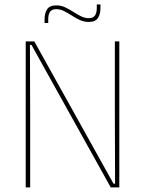

<svg xmlns="http://www.w3.org/2000/svg" viewBox="-20 -820 634 840"><path d="M130 -639 476.5 -16.5H483.5L482.5 -305.5V-639H502V0H464.5L118 -623H111L112 -313V0H92.5V-639ZM368 -724Q347.5 -724 329.2 -732.5Q311 -741 294 -752Q277 -763 260.2 -771.5Q243.5 -780 226 -780Q207 -780 199 -768.5Q191 -757 191 -735V-719.5H175V-735.5Q175 -762 186 -779.2Q197 -796.5 226.5 -796.5Q247 -796.5 265 -788Q283 -779.5 300 -768.5Q317 -757.5 334 -749Q351 -740.5 368.5 -740.5Q387.5 -740.5 395.5 -752.2Q403.5 -764 403.5 -785.5V-800.5H419.5V-784.5Q419.5 -758.5 408.5 -741.2Q397.5 -724 368 -724Z"/></svg>

Font: Anek Tamil Medium Thin
Style: Regular
Weight: 250
Version: Version 1.003